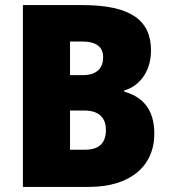

<svg xmlns="http://www.w3.org/2000/svg" viewBox="-20 -734 671 754"><path d="M304 -714H70V0H330C488 0 586 -79 586 -209C586 -313 532 -356 468 -374V-379C522 -393 573 -448 573 -536C573 -654 494 -714 304 -714ZM305 -439H255V-571H302C358 -571 385 -550 385 -509C385 -467 361 -439 305 -439ZM255 -300H311C373 -300 396 -267 396 -224C396 -176 373 -146 314 -146H255Z"/></svg>

Font: Noto Sans Kannada SemiCondensed Black
Style: Regular
Weight: 900
Width: 4
Designer: Jelle Bosma - Monotype Design Team
Foundry: Monotype Imaging Inc.
Version: Version 2.005